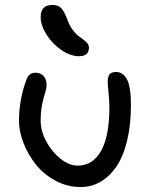

<svg xmlns="http://www.w3.org/2000/svg" viewBox="-20 -796 629 779"><path d="M300.8 -567.9Q265.6 -567.9 228.8 -593.3Q191.9 -618.7 168.5 -656Q145 -693.4 145 -727.1Q145 -775.9 192.9 -775.9Q214.4 -775.9 227.1 -764.2Q239.7 -752.4 252.9 -717.8Q260.7 -694.8 272.9 -677.7Q285.2 -660.6 296.4 -651.6Q307.6 -642.6 317.9 -635.5Q328.1 -628.4 334.5 -620.6Q340.8 -612.8 340.8 -603Q340.8 -567.9 300.8 -567.9ZM307.1 -37.1Q252.9 -37.1 204.6 -63.2Q156.2 -89.4 124.8 -129.4Q93.3 -169.4 75.2 -216.1Q57.1 -262.7 57.1 -305.2Q57.1 -394.5 88.9 -477.1Q92.8 -487.8 102.1 -494.4Q111.3 -501 124 -501Q144 -501 156.5 -487.8Q168.9 -474.6 168.9 -452.1Q168.9 -437.5 163.1 -419.4Q157.2 -401.4 151.1 -373Q145 -344.7 145 -305.2Q145 -264.6 167.7 -222.2Q190.4 -179.7 225.6 -151.9Q260.7 -124 294.9 -124Q356.4 -124 390.1 -183.8Q423.8 -243.7 423.8 -360.8Q423.8 -388.7 420.4 -419.4Q417 -450.2 417 -465.8Q417 -484.4 424.3 -494.1Q431.6 -503.9 450.2 -503.9Q480 -503.9 495.6 -473.1Q511.2 -442.4 511.2 -370.1Q511.2 -288.1 495.4 -223.9Q479.5 -159.7 451.7 -119.4Q423.8 -79.1 387.2 -58.1Q350.6 -37.1 307.1 -37.1Z"/></svg>

Font: Shantell Sans Irregular Bouncy
Style: Regular
Weight: 400
Designer: Stephen Nixon, Anya Danilova, Shantell Martin
Foundry: Arrow Type
Version: Version 1.006;[9816181b4]